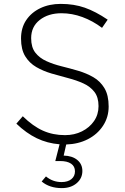

<svg xmlns="http://www.w3.org/2000/svg" viewBox="-20 -731 640 986"><path d="M297 235Q266 235 240 226.5Q214 218 194 201L216 175Q251 204 296 204Q328 204 346.5 189Q365 174 365 149Q365 123 345 109.5Q325 96 289 96H264L286 10Q223 5 169 -21Q115 -47 64 -96L97 -134Q149 -83 200.5 -60Q252 -37 314 -37Q362 -37 401 -56.5Q440 -76 463 -109.5Q486 -143 486 -186Q486 -232 464.5 -259.5Q443 -287 407.5 -303Q372 -319 329.5 -330Q287 -341 244.5 -353.5Q202 -366 166.5 -386.5Q131 -407 109.5 -442Q88 -477 88 -533Q88 -588 114.5 -627.5Q141 -667 187 -689Q233 -711 292 -711Q360 -711 415.5 -691.5Q471 -672 533 -630L504 -588Q456 -624 403 -643.5Q350 -663 296 -663Q228 -663 184 -628.5Q140 -594 140 -535Q140 -488 161.5 -460.5Q183 -433 218.5 -417Q254 -401 296.5 -390.5Q339 -380 381.5 -367.5Q424 -355 459.5 -334.5Q495 -314 516.5 -278Q538 -242 538 -184Q538 -129 509 -85Q480 -41 431 -16Q382 9 320 11L307 68Q351 69 377 90.5Q403 112 403 147Q403 185 373.5 210Q344 235 297 235Z"/></svg>

Font: Red Hat Mono VF Light
Style: Regular
Weight: 300
Monospace: yes
Designer: Pentagram, MCKL
Foundry: Pentagram, MCKL
Version: Version 1.023